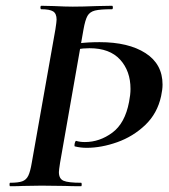

<svg xmlns="http://www.w3.org/2000/svg" viewBox="-20 -645 586 665"><path d="M15 -12Q43 -12 57 -17Q71 -22 78 -36.5Q85 -51 90 -81L172 -544Q176 -570 176 -577Q176 -598 164 -605.5Q152 -613 123 -613Q120 -613 120 -619Q120 -625 123 -625L167 -624Q207 -622 232 -622Q266 -622 316 -624L368 -625Q371 -625 371 -619Q371 -613 368 -613Q327 -613 309 -608.5Q291 -604 283 -590Q275 -576 269 -542L188 -81Q184 -55 184 -49Q184 -26 200 -19Q216 -12 261 -12Q263 -12 263 -6Q263 0 261 0Q226 0 206 -1L124 -2L60 -1Q44 0 15 0Q13 0 13 -6Q13 -12 15 -12ZM239 -138Q238 -138 238 -142Q238 -147 240 -152.5Q242 -158 244 -157Q257 -153 274 -153Q325 -153 369 -185.5Q413 -218 427 -292Q432 -317 432 -337Q432 -399 396 -438.5Q360 -478 290 -478Q246 -478 201 -463L195 -483Q246 -499 325 -499Q425 -499 484 -461Q543 -423 543 -352Q543 -335 538 -312Q525 -252 483 -212Q441 -172 386 -152.5Q331 -133 280 -133Q259 -133 239 -138Z"/></svg>

Font: Cormorant Infant
Style: Bold Italic
Weight: 700
Italic angle: -10°
Designer: Christian Thalmann (Catharsis Fonts)
Foundry: Catharsis Fonts
Version: Version 4.000